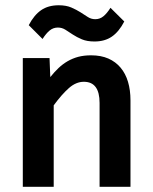

<svg xmlns="http://www.w3.org/2000/svg" viewBox="-20 -720 590 740"><path d="M363.8 0V-323.2Q363.8 -404.8 303.2 -404.8Q272.9 -404.8 245.4 -380.4Q217.8 -356 187 -314V0H67.9V-496.1H170.9L173.8 -422.9Q189 -441.9 205.3 -457.5Q221.7 -473.1 240.7 -484.1Q259.8 -495.1 281.7 -501Q303.7 -506.8 331.1 -506.8Q369.1 -506.8 397.5 -494.4Q425.8 -481.9 444.8 -459.2Q463.9 -436.5 473.4 -404.5Q482.9 -372.6 482.9 -333V0ZM459 -637.2Q438.5 -597.7 411.1 -578.9Q383.8 -560.1 344.2 -560.1Q315.4 -560.1 295.7 -568.4Q275.9 -576.7 260.5 -586.9Q245.1 -597.2 231.9 -605.5Q218.8 -613.8 203.1 -613.8Q185.1 -613.8 171.4 -602.5Q157.7 -591.3 144 -569.8L90.8 -623Q111.3 -662.1 138.7 -680.9Q166 -699.7 206.1 -699.7Q234.9 -699.7 254.6 -691.2Q274.4 -682.6 289.8 -672.9Q305.2 -663.1 318.4 -654.5Q331.5 -646 347.2 -646Q365.2 -646 378.9 -657.5Q392.6 -668.9 405.8 -689.9ZM0 -496.1Z"/></svg>

Font: Code New Roman
Style: Bold
Weight: 700
Monospace: yes
Designer: Sam Radian
Foundry: Code New Roman
Version: Version 1.508 October 19, 2014